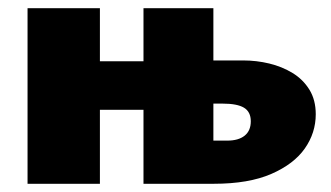

<svg xmlns="http://www.w3.org/2000/svg" viewBox="-20 -447 806 467"><path d="M329 0V-427H499V-105H533Q560 -105 575 -117Q590 -129 590 -152Q590 -175 573.5 -185Q557 -195 521 -195H459V-300H571Q604 -300 635 -292.5Q666 -285 691.5 -269.5Q717 -254 732.5 -229Q748 -204 748 -169Q748 -124 721.5 -86Q695 -48 640 -24Q585 0 500 0ZM47 0V-427H223V0ZM134 -180V-298H412V-180Z"/></svg>

Font: Ysabeau Office Black
Style: Regular
Weight: 900
Designer: Christian Thalmann (Catharsis Fonts)
Version: Version 2.001;gftools[0.9.30]; featfreeze: tnum,lnum,ss02